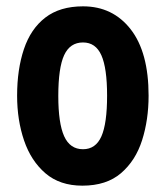

<svg xmlns="http://www.w3.org/2000/svg" viewBox="-20 -576 523 606"><path d="M449 -274Q449 -198 428.5 -133.5Q408 -69 362 -29.5Q316 10 240 10Q169 10 123.5 -29Q78 -68 56 -132.5Q34 -197 34 -274Q34 -357 55.5 -421Q77 -485 123 -520.5Q169 -556 242 -556Q336 -556 392.5 -483.5Q449 -411 449 -274ZM164 -273Q164 -187 182.5 -146Q201 -105 242 -105Q282 -105 300 -145.5Q318 -186 318 -274Q318 -361 300 -401.5Q282 -442 242 -442Q201 -442 182.5 -402Q164 -362 164 -273Z"/></svg>

Font: Noto Sans Gujarati UI ExtraCondensed
Style: Bold
Weight: 700
Width: 2
Designer: Jelle Bosma - Monotype Design Team, Universal Thirst
Foundry: Monotype Imaging Inc.
Version: Version 2.106; ttfautohint (v1.8.4.7-5d5b)